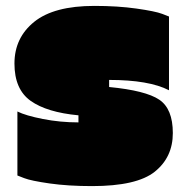

<svg xmlns="http://www.w3.org/2000/svg" viewBox="-20 -621 631 651"><path d="M300 -601Q379 -601 442.5 -592Q506 -583 530 -574L553 -565V-315Q485 -350 350 -350V-326Q474 -314 520 -283Q566 -252 566 -170Q566 -88 505 -39Q444 10 292 10Q211 10 148 1Q85 -8 62 -17L39 -26V-243Q67 -229 125.5 -217.5Q184 -206 246 -206V-230Q139 -240 84 -279Q29 -318 29 -405.5Q29 -493 96 -547Q163 -601 300 -601Z"/></svg>

Font: Erica One
Style: Regular
Weight: 400
Designer: Miguel Hernandez
Foundry: Miguel Hernandez
Version: Version 1.003